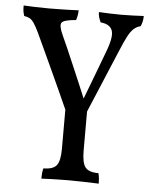

<svg xmlns="http://www.w3.org/2000/svg" viewBox="-51 -504 631 793"><g transform="rotate(5 264.0 -108.0)"><path d="M248 9Q240 -11 223 -49.5Q206 -88 184.5 -135Q163 -182 142 -227.5Q121 -273 105 -307.5Q89 -342 83 -355Q70 -382 61 -394.5Q52 -407 43 -411.5Q34 -416 21 -418Q17 -431 16 -439Q15 -447 15 -461Q36 -460 62 -459Q88 -458 120 -458Q141 -458 163.5 -458.5Q186 -459 206.5 -459.5Q227 -460 243 -461Q243 -450 241 -439.5Q239 -429 236 -420Q186 -416 177 -404Q168 -392 187 -351Q194 -336 207.5 -305.5Q221 -275 237.5 -236Q254 -197 271 -157.5Q288 -118 301 -86H290Q315 -151 334.5 -203Q354 -255 371 -300Q396 -365 386 -390.5Q376 -416 338 -419Q333 -429 330 -439.5Q327 -450 327 -461Q346 -460 371.5 -459Q397 -458 420 -458Q443 -458 469 -459Q495 -460 513 -461Q513 -448 510.5 -437.5Q508 -427 504 -418Q488 -414 476 -403.5Q464 -393 452 -370.5Q440 -348 424 -309L294 0ZM150 245Q150 235 151 223.5Q152 212 155 202Q195 202 209.5 183.5Q224 165 224 115V-56H314V115Q314 165 328.5 183.5Q343 202 383 202Q386 212 387 225Q388 238 388 245Q354 244 324 243Q294 242 265 242Q246 242 225.5 242.5Q205 243 185.5 243.5Q166 244 150 245Z"/></g></svg>

Font: Vollkorn
Style: Regular
Weight: 400
Designer: Friedrich Althausen
Foundry: Friedrich Althausen
Version: Version 4.104